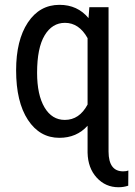

<svg xmlns="http://www.w3.org/2000/svg" viewBox="-20 -558 555 791"><path d="M46.4 -268.6Q46.4 -392.1 94.7 -465.1Q143.1 -538.1 225.1 -538.1Q299.3 -538.1 344.7 -483.4L348.1 -528.3H427.2V66.9Q427.7 147.9 487.3 147.9Q501 147.9 508.8 144.5L508.3 207Q489.3 213.4 468.3 213.4Q414.6 213.4 378.4 173.8Q342.3 134.3 340.8 71.3V-40Q295.9 9.8 224.6 9.8Q143.6 9.8 95 -64.2Q46.4 -138.2 46.4 -268.6ZM132.8 -258.3Q132.8 -167.5 163.3 -115.7Q193.8 -64 247.1 -64Q307.1 -64 340.8 -127.4V-400.9Q305.7 -463.9 247.6 -463.9Q194.8 -463.9 163.8 -412.1Q132.8 -360.4 132.8 -258.3Z"/></svg>

Font: Roboto Condensed
Style: Regular
Weight: 400
Designer: Google
Version: Version 2.001047; 2015